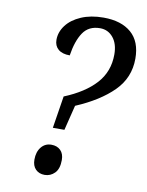

<svg xmlns="http://www.w3.org/2000/svg" viewBox="-83 -784 650 851"><g transform="rotate(10 242.0 -358.0)"><path d="M200 -349Q291 -386 340 -440Q389 -494 389 -571Q389 -619 366 -647Q343 -675 307 -675Q256 -675 230.5 -637Q205 -599 195 -533Q161 -533 143 -548.5Q125 -564 125 -591Q125 -626 148 -656.5Q171 -687 214 -705.5Q257 -724 314 -724Q394 -724 439 -685Q484 -646 484 -569Q484 -483 423.5 -422.5Q363 -362 257 -317L229 -204H177ZM121 -51Q121 -86 138.5 -107.5Q156 -129 184 -129Q210 -129 225.5 -113.5Q241 -98 241 -70Q241 -30 222 -11Q203 8 177 8Q152 8 136.5 -7.5Q121 -23 121 -51Z"/></g></svg>

Font: Noto Serif Narrow
Style: Italic
Weight: 400
Width: 4
Italic angle: -12°
Designer: Monotype Design Team
Foundry: Monotype Imaging Inc.
Version: Version 1.001